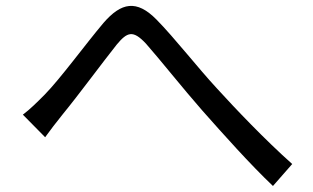

<svg xmlns="http://www.w3.org/2000/svg" viewBox="-20 -655 1040 638"><path d="M56 -274 130 -199C145 -220 168 -250 189 -276C240 -338 321 -448 368 -507C403 -549 422 -556 465 -510C511 -458 587 -362 652 -288C721 -210 812 -108 887 -37L951 -110C861 -190 762 -294 701 -361C637 -430 561 -528 500 -590C434 -657 383 -647 324 -579C264 -508 181 -394 128 -340C101 -313 81 -293 56 -274Z"/></svg>

Font: Noto Sans Mono CJK HK
Style: Regular
Weight: 400
Designer: Ryoko NISHIZUKA 西塚涼子 (kana, bopomofo & ideographs); Paul D. Hunt (Latin, Greek & Cyrillic); Sandoll Communications 산돌커뮤니
Foundry: Adobe
Version: Version 2.004;hotconv 1.0.118;makeotfexe 2.5.65603